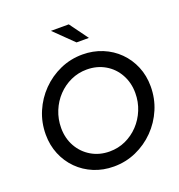

<svg xmlns="http://www.w3.org/2000/svg" viewBox="-160 -1050 1115 1194"><g transform="rotate(-20 397.5 -452.5)"><path d="M391 11Q320 11 259.5 -14Q199 -39 154 -84Q109 -129 84 -189.5Q59 -250 59 -320Q59 -400 89 -470.5Q119 -541 172 -595Q225 -649 294.5 -680Q364 -711 443 -711Q513 -711 574 -686Q635 -661 680 -616Q725 -571 750 -511Q775 -451 775 -380Q775 -300 745 -229.5Q715 -159 662 -105Q609 -51 539.5 -20Q470 11 391 11ZM398 -86Q455 -86 504 -108.5Q553 -131 590.5 -170.5Q628 -210 649.5 -262.5Q671 -315 671 -374Q671 -442 640.5 -497Q610 -552 556.5 -583Q503 -614 436 -614Q380 -614 330.5 -591.5Q281 -569 243.5 -529.5Q206 -490 184.5 -437.5Q163 -385 163 -326Q163 -258 193.5 -203.5Q224 -149 277.5 -117.5Q331 -86 398 -86ZM435 -794 310 -916H428L517 -794Z"/></g></svg>

Font: Red Hat Display SemiBold
Style: Italic
Weight: 600
Italic angle: -12°
Designer: Pentagram, MCKL
Foundry: Pentagram, MCKL
Version: Version 1.023